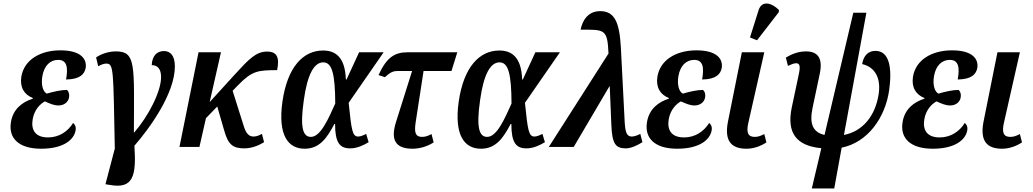

<svg xmlns="http://www.w3.org/2000/svg" viewBox="-20 -832 5849 1087"><path d="M213 10C338 10 399 -40 408 -94C412 -115 403 -129 394 -136C365 -89 316 -54 252 -54C178 -54 155 -98 165 -157C175 -214 210 -245 234 -258C263 -245 286 -235 310 -235C342 -234 367 -254 371 -281C374 -300 369 -314 359 -323C327 -323 282 -313 245 -302C224 -312 211 -351 220 -402C230 -459 263 -493 309 -493C360 -493 366 -449 354 -382C433 -383 458 -412 465 -447C473 -497 439 -547 322 -547C207 -547 117 -493 101 -399C91 -338 117 -296 166 -277L165 -273C107 -255 54 -215 42 -141C27 -53 82 10 213 10Z M602 215C736 239 752 162 741 -7C824 -102 970 -301 970 -456C970 -518 944 -543 908 -543C868 -543 841 -515 839 -463C870 -464 892 -443 892 -396C892 -312 819 -173 740 -82H738C739 -464 751 -541 637 -541C600 -541 558 -530 524 -507L536 -457C555 -467 569 -472 582 -472C625 -472 621 -435 630 9L577 211Z M996 0H1109L1146 -163L1210 -229L1249 -94C1271 -15 1297 8 1363 8C1409 8 1451 -12 1475 -27L1463 -74C1445 -64 1430 -59 1415 -59C1390 -59 1374 -76 1362 -112L1297 -318L1328 -350C1409 -433 1441 -434 1549 -435C1563 -505 1550 -540 1492 -540C1429 -540 1389 -497 1309 -410L1167 -254L1231 -536H1104Z M1705 10C1792 10 1833 -55 1873 -130H1877C1877 -23 1904 8 1963 8C2002 8 2041 -11 2067 -27L2053 -74C2038 -66 2021 -59 2008 -59C1976 -59 1970 -90 1954 -250L2152 -536H2013L1942 -382H1938C1934 -513 1875 -546 1809 -546C1695 -546 1607 -451 1579 -257C1552 -65 1612 10 1705 10ZM1740 -57C1694 -57 1678 -111 1700 -265C1720 -410 1758 -479 1810 -479C1861 -479 1877 -411 1878 -246C1839 -159 1795 -57 1740 -57Z M2316 10C2362 10 2407 -7 2435 -26L2423 -73C2402 -62 2388 -57 2369 -57C2331 -57 2325 -83 2333 -138L2378 -430H2536L2569 -536H2287C2212 -536 2168 -505 2123 -407L2159 -395C2190 -423 2205 -430 2232 -430H2313L2221 -138C2193 -46 2213 10 2316 10Z M2703 10C2790 10 2831 -55 2871 -130H2875C2875 -23 2902 8 2961 8C3000 8 3039 -11 3065 -27L3051 -74C3036 -66 3019 -59 3006 -59C2974 -59 2968 -90 2952 -250L3150 -536H3011L2940 -382H2936C2932 -513 2873 -546 2807 -546C2693 -546 2605 -451 2577 -257C2550 -65 2610 10 2703 10ZM2738 -57C2692 -57 2676 -111 2698 -265C2718 -410 2756 -479 2808 -479C2859 -479 2875 -411 2876 -246C2837 -159 2793 -57 2738 -57Z M3087 0H3228L3430 -343H3432L3441 -128C3445 -19 3464 8 3523 8C3553 8 3588 -9 3617 -27L3605 -74C3588 -65 3570 -59 3557 -59C3530 -59 3521 -79 3517 -135L3495 -564C3487 -703 3461 -769 3378 -769C3304 -769 3276 -709 3267 -664C3403 -664 3419 -669 3425 -529Z M3814 10C3939 10 4000 -40 4009 -94C4013 -115 4004 -129 3995 -136C3966 -89 3917 -54 3853 -54C3779 -54 3756 -98 3766 -157C3776 -214 3811 -245 3835 -258C3864 -245 3887 -235 3911 -235C3943 -234 3968 -254 3972 -281C3975 -300 3970 -314 3960 -323C3928 -323 3883 -313 3846 -302C3825 -312 3812 -351 3821 -402C3831 -459 3864 -493 3910 -493C3961 -493 3967 -449 3955 -382C4034 -383 4059 -412 4066 -447C4074 -497 4040 -547 3923 -547C3808 -547 3718 -493 3702 -399C3692 -338 3718 -296 3767 -277L3766 -273C3708 -255 3655 -215 3643 -141C3628 -53 3683 10 3814 10Z M4266 -604 4389 -763 4390 -775C4351 -816 4293 -832 4275 -775L4226 -620ZM4206 10C4250 10 4291 -7 4319 -26L4307 -73C4285 -62 4272 -57 4252 -57C4214 -57 4204 -83 4217 -138L4307 -536H4180L4101 -142C4080 -33 4121 10 4206 10Z M4576 235H4703L4745 4C4893 -26 4992 -166 5014 -322C5031 -444 5017 -544 4936 -544C4898 -544 4869 -520 4861 -469C4915 -458 4970 -411 4955 -302C4936 -173 4862 -88 4758 -68L4885 -760H4811L4648 -68C4584 -83 4561 -128 4580 -220L4621 -414C4640 -504 4609 -541 4543 -541C4497 -541 4459 -524 4429 -506L4441 -459C4458 -467 4475 -474 4487 -474C4509 -474 4512 -456 4502 -410L4462 -221C4433 -78 4490 -6 4630 7Z M5261 10C5386 10 5447 -40 5456 -94C5460 -115 5451 -129 5442 -136C5413 -89 5364 -54 5300 -54C5226 -54 5203 -98 5213 -157C5223 -214 5258 -245 5282 -258C5311 -245 5334 -235 5358 -235C5390 -234 5415 -254 5419 -281C5422 -300 5417 -314 5407 -323C5375 -323 5330 -313 5293 -302C5272 -312 5259 -351 5268 -402C5278 -459 5311 -493 5357 -493C5408 -493 5414 -449 5402 -382C5481 -383 5506 -412 5513 -447C5521 -497 5487 -547 5370 -547C5255 -547 5165 -493 5149 -399C5139 -338 5165 -296 5214 -277L5213 -273C5155 -255 5102 -215 5090 -141C5075 -53 5130 10 5261 10Z M5653 10C5697 10 5738 -7 5766 -26L5754 -73C5732 -62 5719 -57 5699 -57C5661 -57 5651 -83 5664 -138L5754 -536H5627L5548 -142C5527 -33 5568 10 5653 10Z"/></svg>

Font: Noto Serif Condensed SemiBold
Style: Italic
Weight: 600
Width: 3
Italic angle: -12°
Designer: Monotype Design Team
Foundry: Monotype Imaging Inc.
Version: Version 2.014